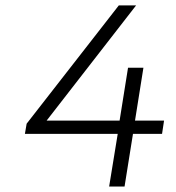

<svg xmlns="http://www.w3.org/2000/svg" viewBox="-20 -680 640 700"><path d="M377.9 0 409.2 -191.9H70.8L77.1 -229L413.1 -660.2H476.1L149.9 -240.2H416L446.8 -433.1H502.9L472.2 -240.2H578.1L570.8 -191.9H464.8L434.1 0Z"/></svg>

Font: Office Code Pro Light Italic
Style: Regular
Weight: 300
Italic angle: -9°
Designer: Nathan Rutzky & Paul D. Hunt
Foundry: Adobe Systems Incorporated
Version: Version 1.004;PS 001.004;hotconv 1.0.70;makeotf.lib2.5.58329